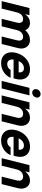

<svg xmlns="http://www.w3.org/2000/svg" viewBox="1332 -2073 751 3455"><g transform="rotate(90 1707.5 -345.5)"><path d="M0 0 125 -500H253.3L235 -426.7H238.3Q300 -509.2 391.7 -509.2Q439.2 -509.2 473.8 -487.5Q508.3 -465.8 520.8 -425H523.3Q600.8 -509.2 696.7 -509.2Q755 -509.2 793.3 -480.8Q831.7 -452.5 846.2 -403.8Q860.8 -355 845 -293.3L771.7 0H636.7L705 -274.2Q717.5 -326.7 700.8 -356.2Q684.2 -385.8 641.7 -385.8Q599.2 -385.8 566.7 -355.8Q534.2 -325.8 521.7 -274.2L453.3 0H318.3L386.7 -274.2Q399.2 -326.7 382.1 -356.2Q365 -385.8 322.5 -385.8Q279.2 -385.8 247.9 -356.7Q216.7 -327.5 203.3 -274.2L135 0Z M1116.7 10Q1041.7 10 993.3 -24.2Q945 -58.3 928.3 -119.2Q911.7 -180 931.7 -259.2Q950.8 -334.2 993.8 -390.8Q1036.7 -447.5 1096.2 -478.8Q1155.8 -510 1225 -510Q1296.7 -510 1342.5 -477.5Q1388.3 -445 1404.2 -387.5Q1420 -330 1400 -253.3L1390 -214.2H1051.7Q1045.8 -159.2 1067.9 -129.6Q1090 -100 1135 -100Q1168.3 -100 1195.4 -116.2Q1222.5 -132.5 1238.3 -160.8H1380Q1345.8 -81.7 1274.6 -35.8Q1203.3 10 1116.7 10ZM1077.5 -305.8H1281.7Q1286.7 -351.7 1266.7 -376.2Q1246.7 -400.8 1206.7 -400.8Q1166.7 -400.8 1132.9 -376.2Q1099.2 -351.7 1077.5 -305.8Z M1435.8 0 1560.8 -500H1695.8L1570.8 0ZM1649.2 -549.2Q1615 -549.2 1596.2 -573.8Q1577.5 -598.3 1585.8 -632.5Q1592.5 -661.7 1617.1 -681.2Q1641.7 -700.8 1670 -700.8Q1705 -700.8 1723.8 -676.2Q1742.5 -651.7 1733.3 -616.7Q1726.7 -588.3 1702.1 -568.8Q1677.5 -549.2 1649.2 -549.2Z M1696.7 0 1821.7 -500H1952.5L1934.2 -425.8H1937.5Q1969.2 -466.7 2008.8 -487.9Q2048.3 -509.2 2098.3 -509.2Q2153.3 -509.2 2189.2 -480.4Q2225 -451.7 2238.3 -402.5Q2251.7 -353.3 2235.8 -291.7L2163.3 0H2028.3L2096.7 -273.3Q2109.2 -325.8 2090.8 -355.8Q2072.5 -385.8 2026.7 -385.8Q1981.7 -385.8 1947.1 -355.8Q1912.5 -325.8 1900 -273.3L1831.7 0Z M2508.3 10Q2433.3 10 2385 -24.2Q2336.7 -58.3 2320 -119.2Q2303.3 -180 2323.3 -259.2Q2342.5 -334.2 2385.4 -390.8Q2428.3 -447.5 2487.9 -478.8Q2547.5 -510 2616.7 -510Q2688.3 -510 2734.2 -477.5Q2780 -445 2795.8 -387.5Q2811.7 -330 2791.7 -253.3L2781.7 -214.2H2443.3Q2437.5 -159.2 2459.6 -129.6Q2481.7 -100 2526.7 -100Q2560 -100 2587.1 -116.2Q2614.2 -132.5 2630 -160.8H2771.7Q2737.5 -81.7 2666.2 -35.8Q2595 10 2508.3 10ZM2469.2 -305.8H2673.3Q2678.3 -351.7 2658.3 -376.2Q2638.3 -400.8 2598.3 -400.8Q2558.3 -400.8 2524.6 -376.2Q2490.8 -351.7 2469.2 -305.8Z M2826.7 0 2951.7 -500H3082.5L3064.2 -425.8H3067.5Q3099.2 -466.7 3138.8 -487.9Q3178.3 -509.2 3228.3 -509.2Q3283.3 -509.2 3319.2 -480.4Q3355 -451.7 3368.3 -402.5Q3381.7 -353.3 3365.8 -291.7L3293.3 0H3158.3L3226.7 -273.3Q3239.2 -325.8 3220.8 -355.8Q3202.5 -385.8 3156.7 -385.8Q3111.7 -385.8 3077.1 -355.8Q3042.5 -325.8 3030 -273.3L2961.7 0Z"/></g></svg>

Font: Funnel Sans
Style: Bold Italic
Weight: 700
Italic angle: -14.036°
Designer: NORD ID, Kristian Moeller
Foundry: Dicotype
Version: Version 1.000